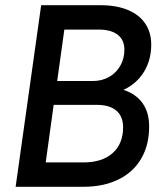

<svg xmlns="http://www.w3.org/2000/svg" viewBox="-20 -717 644 737"><path d="M138 -697H366Q426.5 -697 470.2 -679Q514 -661 537.2 -627Q560.5 -593 560.5 -546Q560.5 -487 532.8 -441.5Q505 -396 454 -372Q502 -356.5 527.2 -321Q552.5 -285.5 552.5 -231.5Q552.5 -159.5 521.5 -107.2Q490.5 -55 433.5 -27.5Q376.5 0 300 0H40ZM452.5 -228.5Q452.5 -270 426.8 -292.2Q401 -314.5 351.5 -314.5H186L155.5 -93.5H300Q372 -93.5 412.2 -129.2Q452.5 -165 452.5 -228.5ZM457.5 -526Q457.5 -563.5 432 -583.5Q406.5 -603.5 358 -603.5H227L199.5 -406H336Q371.5 -406 399 -421.8Q426.5 -437.5 442 -465Q457.5 -492.5 457.5 -526Z"/></svg>

Font: HK Grotesk Medium
Style: Italic
Weight: 500
Italic angle: -8°
Designer: Alfredo Marco Pradil
Foundry: Hanken Design Co.
Version: Version 3.004